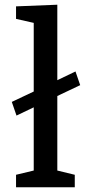

<svg xmlns="http://www.w3.org/2000/svg" viewBox="-20 -794 386 814"><path d="M320 -433 223 -387V-71L297 -53V0H48V-53L123 -71V-339L50 -304L30 -362L123 -406V-697L48 -714V-767L223 -774V-454L300 -491Z"/></svg>

Font: Bitter Pro Medium
Style: Regular
Weight: 500
Designer: Sol Matas, and Bitter project Authors
Foundry: Sol Matas
Version: Version 1.010